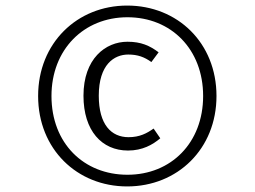

<svg xmlns="http://www.w3.org/2000/svg" viewBox="-20 -815 915 690"><path d="M437 -795C257 -795 117 -660 117 -470C117 -279 257 -145 437 -145C618 -145 758 -280 758 -470C758 -661 618 -795 437 -795ZM438 -753C595 -753 710 -638 710 -470C710 -302 595 -187 438 -187C281 -187 165 -300 165 -470C165 -637 281 -753 438 -753ZM438 -665C359 -665 280 -604 280 -471C280 -345 346 -274 440 -274C492 -274 529 -295 556 -318L532 -353C508 -336 482 -322 442 -322C380 -322 335 -367 335 -471C335 -583 390 -619 441 -619C475 -619 499 -610 524 -592L550 -627C518 -651 487 -665 438 -665Z"/></svg>

Font: Glow Sans SC Normal
Style: Regular
Weight: 400
Designer: Ryoko NISHIZUKA (kana, bopomofo & ideographs); Paul D. Hunt (Latin, Greek & Cyrillic); Sandoll Communications, Soo-young
Version: Version 0.93